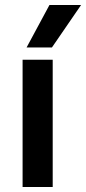

<svg xmlns="http://www.w3.org/2000/svg" viewBox="-20 -745 343 765"><path d="M187 -556H86L177 -725H303ZM190 0H70V-507H190Z"/></svg>

Font: Hind Colombo SemiBold
Style: Regular
Weight: 600
Designer: Jyotish Sonowal, Aditi Pimprikar
Foundry: Indian Type Foundry
Version: Version 1.000;PS 1.0;hotconv 1.0.86;makeotf.lib2.5.63406; tt